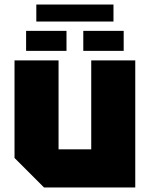

<svg xmlns="http://www.w3.org/2000/svg" viewBox="-20 -826 660 846"><path d="M576 -560V0H174L44 -130V-560H238V-168H382V-560ZM95 -602V-690H273V-602ZM347 -602V-690H525V-602ZM140 -731V-806H480V-731Z"/></svg>

Font: Tektur ExtraBold
Style: Regular
Weight: 800
Designer: Adam Jagosz
Foundry: Adam Jagosz
Version: Version 1.005;gftools[0.9.30]